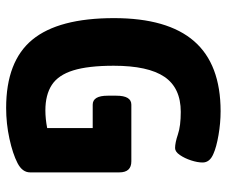

<svg xmlns="http://www.w3.org/2000/svg" viewBox="-78 -670 756 641"><g transform="rotate(90 300.5 -350.0)"><path d="M341 8Q185 8 113 -79.5Q41 -167 41 -352Q41 -531 118 -619.5Q195 -708 352 -708Q391 -708 431.5 -701Q472 -694 494 -684Q523 -672 523 -648Q523 -631 516 -609.5Q509 -588 498 -572Q487 -556 475 -556Q457 -556 429 -565.5Q401 -575 354 -575Q274 -575 237 -520.5Q200 -466 200 -351Q200 -266 215.5 -216Q231 -166 264 -144.5Q297 -123 349 -123Q377 -123 408 -129V-281H330Q300 -281 300 -331V-360Q300 -410 330 -410H519Q556 -410 556 -370V-72Q556 -46 525 -30Q494 -14 443.5 -3Q393 8 341 8Z"/></g></svg>

Font: Asap Semi Condensed
Style: Bold
Weight: 700
Width: 4
Designer: Pablo Cosgaya
Foundry: Omnibus-Type
Version: Version 3.001; ttfautohint (v1.8.4.7-5d5b)